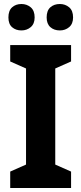

<svg xmlns="http://www.w3.org/2000/svg" viewBox="-20 -939 406 959"><path d="M335 0H31V-82L110 -117V-597L31 -632V-714H335V-632L256 -597V-117L335 -82ZM22 -852Q22 -886 40.5 -902.5Q59 -919 87 -919Q114 -919 133.5 -902.5Q153 -886 153 -852Q153 -820 133.5 -803.5Q114 -787 87 -787Q59 -787 40.5 -803Q22 -819 22 -852ZM213 -852Q213 -886 231.5 -902.5Q250 -919 279 -919Q306 -919 325.5 -902.5Q345 -886 345 -852Q345 -820 325.5 -803.5Q306 -787 279 -787Q250 -787 231.5 -803.5Q213 -820 213 -852Z"/></svg>

Font: Noto Sans Arabic SemCond
Style: Bold
Weight: 700
Width: 4
Designer: Monotype Design Team, Nadine Chahine, Nizar Qandah and Khaled Hosny
Foundry: Monotype Imaging Inc.
Version: Version 2.012; ttfautohint (v1.8.4.7-5d5b)